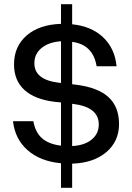

<svg xmlns="http://www.w3.org/2000/svg" viewBox="-20 -773 630 916"><path d="M271 -752.9H324.2V-657.2Q416 -647.9 471.9 -595.2Q527.8 -542.5 536.1 -457H440.9Q423.8 -560.5 324.2 -573.2V-371.1L340.8 -369.1Q445.8 -356.4 496.8 -310.3Q547.9 -264.2 547.9 -181.2Q547.9 -98.6 487.1 -47.1Q426.3 4.4 324.2 7.8V123H271V5.9Q171.9 -3.4 111.6 -56.6Q51.3 -109.9 42 -194.8H139.2Q148.4 -141.6 180.7 -113.3Q212.9 -85 271 -78.1V-284.2L242.2 -287.1Q147 -298.3 96.9 -343.5Q46.9 -388.7 46.9 -465.8Q46.9 -551.3 106.9 -603.5Q167 -655.8 271 -659.2ZM256.8 -378.9 271 -377V-576.2Q212.9 -572.3 178.5 -544.2Q144 -516.1 144 -471.2Q144 -393.6 256.8 -378.9ZM330.1 -276.9 324.2 -277.8V-76.2Q382.3 -79.1 416.7 -106.7Q451.2 -134.3 451.2 -179.2Q451.2 -262.2 330.1 -276.9Z"/></svg>

Font: Overused Grotesk Medium
Style: Regular
Weight: 500
Version: Version 0.002